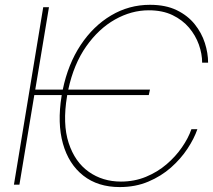

<svg xmlns="http://www.w3.org/2000/svg" viewBox="-20 -757 873 787"><path d="M594.7 -389.6 589.8 -367.2H255.4Q255.4 -365.2 254.9 -363.3Q235.8 -249 261.5 -170.9Q287.1 -92.8 344 -52.7Q400.9 -12.7 475.6 -12.7Q530.8 -12.7 578.1 -32.2Q625.5 -51.8 662.6 -83.5Q699.7 -115.2 725.8 -153.1Q752 -190.9 764.6 -227.5H789.1Q775.9 -189 748.5 -147.5Q721.2 -106 680.9 -70.3Q640.6 -34.7 587.9 -12.5Q535.2 9.8 470.7 9.8Q381.3 9.8 321.5 -37.1Q261.7 -84 238 -168Q214.4 -252 232.4 -363.3Q232.9 -365.2 232.9 -367.2H120.6L59.6 0H37.1L157.2 -727.5H180.7L124.5 -389.6H237.3Q258.8 -494.1 310.5 -572.3Q362.3 -650.4 435.5 -693.8Q508.8 -737.3 594.7 -737.3Q659.2 -737.3 704.3 -715.3Q749.5 -693.4 778.1 -657.7Q806.6 -622.1 819.8 -580.6Q833 -539.1 833 -500H808.6Q808.6 -536.1 795.2 -574Q781.7 -611.8 754.9 -643.6Q728 -675.3 687 -695.1Q646 -714.8 589.8 -714.8Q518.6 -714.8 451.4 -677Q384.3 -639.2 333.3 -566.7Q282.2 -494.1 259.8 -389.6Z"/></svg>

Font: Inter Display Thin
Style: Italic
Weight: 100
Italic angle: -9.39999°
Designer: Rasmus Andersson
Foundry: rsms
Version: Version 4.000;git-a52131595